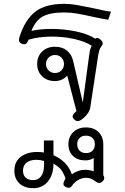

<svg xmlns="http://www.w3.org/2000/svg" viewBox="-20 -623 654 1002"><path d="M385 9Q375 9 366 -1Q359 -8 359 -16Q359 -26 379 -43L331 -228Q317 -214 301.5 -207Q286 -200 266 -200Q226 -200 200 -225Q174 -250 174 -289Q174 -329 200 -354Q226 -379 267 -379Q305 -379 329.5 -359Q354 -339 362 -304L412 -88L447 -347Q451 -372 459 -384Q426 -406 369.5 -419Q313 -432 251 -432Q183 -432 129 -416L123 -403Q118 -392 107 -392Q100 -392 93 -395Q79 -401 79 -413Q79 -422 83 -434Q112 -522 165 -562.5Q218 -603 316 -603Q348 -603 381 -597Q414 -591 472 -579Q538 -564 559 -562L545 -520Q523 -523 466 -535Q418 -546 383.5 -552Q349 -558 314 -558Q242 -558 203.5 -537Q165 -516 144 -462Q190 -472 249 -472Q316 -472 378.5 -458.5Q441 -445 477 -421Q480 -425 486 -425Q496 -425 507 -414Q516 -405 516 -396Q516 -389 508 -379Q502 -372 499 -362.5Q496 -353 493 -338L451 -61Q448 -44 434.5 -26.5Q421 -9 401 4Q394 9 385 9ZM314 -289Q314 -309 300.5 -322.5Q287 -336 267 -336Q248 -336 234 -322.5Q220 -309 220 -289Q220 -269 233.5 -255.5Q247 -242 267 -242Q287 -242 300.5 -255.5Q314 -269 314 -289ZM55 268Q55 220 89 195Q123 170 174 170Q191 170 209 173V110H259V187Q332 219 355 287Q387 263 424 263Q445 263 469 271V202Q450 214 425 214Q385 214 361 191Q337 168 337 130Q337 91 362.5 66.5Q388 42 428 42Q470 42 494.5 66.5Q519 91 519 130V291Q524 299 524 306Q524 318 511 327Q504 332 498 332Q489 332 473 320Q454 305 429 305Q408 305 388 316.5Q368 328 355 347Q349 357 338 357Q331 357 324 353Q311 347 311 337Q311 329 315 322L322 308Q310 276 297.5 261Q285 246 259 231Q259 288 230.5 323.5Q202 359 153 359Q107 359 81 334Q55 309 55 268ZM475 129Q475 109 462.5 97Q450 85 428 85Q408 85 395.5 97Q383 109 383 129Q383 151 395.5 163.5Q408 176 430 176Q450 176 462.5 163.5Q475 151 475 129ZM210 237V217Q189 211 169 211Q138 211 119 225.5Q100 240 100 268Q100 291 114 304Q128 317 153 317Q180 317 195 296Q210 275 210 237Z"/></svg>

Font: Niramit ExtraLight
Style: Regular
Weight: 200
Designer: Katatrad Aksorn Co.,Ltd.
Foundry: Cadson Demak Co.,Ltd.
Version: Version 1.000; ttfautohint (v1.6)